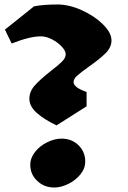

<svg xmlns="http://www.w3.org/2000/svg" viewBox="-20 -826 571 856"><path d="M477 -646Q477 -615 451 -589Q425 -563 375 -528Q340 -503 324 -488.5Q308 -474 308 -460Q308 -436 366 -416V-352L232 -267Q176 -294 143.5 -323Q111 -352 111 -386Q111 -418 135 -445Q159 -472 206 -509Q240 -535 256.5 -551.5Q273 -568 273 -584Q273 -599 255.5 -618Q238 -637 212 -650.5Q186 -664 162 -664Q113 -664 32 -632L2 -694L132 -798Q175 -806 236 -806Q288 -806 344.5 -780.5Q401 -755 439 -717.5Q477 -680 477 -646ZM360 -106Q360 -75 338.5 -48.5Q317 -22 284.5 -6Q252 10 222 10Q177 10 146 -19.5Q115 -49 115 -91Q115 -122 136.5 -149Q158 -176 191 -192Q224 -208 254 -208Q300 -208 330 -178.5Q360 -149 360 -106Z"/></svg>

Font: Inknut Antiqua ExtraBold
Style: Regular
Weight: 800
Designer: Claus Eggers Sørensen
Foundry: Claus Eggers Sørensen
Version: Version 1.003; ttfautohint (v1.8.2) -l 8 -r 50 -G 200 -x 14 